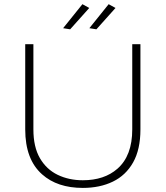

<svg xmlns="http://www.w3.org/2000/svg" viewBox="-20 -916 811 940"><path d="M385.5 4Q260.5 4 186 -62.5Q103.5 -135.5 103.5 -282.5V-699.5H143.5V-282.5Q143.5 -196.5 175.5 -141.5Q207.5 -86.5 262.5 -60Q317.5 -33.5 385.5 -33.5Q490.5 -33.5 555 -90Q627.5 -153.5 627.5 -282.5V-699.5H667.5V-282.5Q667.5 -184.5 631.8 -121Q596 -57.5 532.5 -26.8Q469 4 385.5 4ZM323.5 -772.5 289 -778 383.5 -895.5 417 -877ZM452 -772.5 417.5 -778 512 -895.5 545.5 -877Z"/></svg>

Font: Argentum Novus ExtraLight
Style: Regular
Weight: 250
Designer: Julieta Ulanovsky (font) & Cristiano Sobral (main changes)
Foundry: Julieta Ulanovsky (font) & Cristiano Sobral (main changes)
Version: Version 3.00;November 27, 2020;FontCreator 13.0.0.2655 64-bi